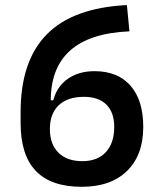

<svg xmlns="http://www.w3.org/2000/svg" viewBox="-20 -716 626 746"><path d="M297.4 9.8Q178.2 9.8 119.1 -52Q60.1 -113.8 60.1 -237.3L149.9 -326.2H187Q201.2 -380.4 243.7 -409.9Q286.1 -439.5 347.2 -439.5Q438 -439.5 487.3 -382.8Q536.6 -326.2 536.6 -222.7Q536.6 -113.3 473.6 -51.8Q410.6 9.8 297.4 9.8ZM299.8 -89.8Q358.9 -89.8 391.4 -125Q423.8 -160.2 423.8 -222.7Q423.8 -279.3 393.3 -309.6Q362.8 -339.8 306.2 -339.8Q242.7 -339.8 208.3 -307.1Q173.8 -274.4 173.8 -214.4Q173.8 -155.8 207 -122.8Q240.2 -89.8 299.8 -89.8ZM60.1 -237.3V-281.2Q60.1 -479.5 162.1 -582.8Q264.2 -686 473.1 -696.3L482.9 -594.2Q177.2 -581.5 177.2 -325.2V-274.4Z"/></svg>

Font: Cascadia Mono Medium
Style: Regular
Weight: 500
Monospace: yes
Designer: Aaron Bell
Foundry: Saja Typeworks
Version: Version 2407.024